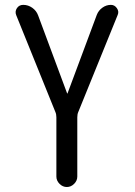

<svg xmlns="http://www.w3.org/2000/svg" viewBox="-20 -750 540 770"><path d="M202.1 -300.8 44.9 -689.5Q39.1 -704.1 47.9 -717.3Q56.6 -730.5 73.2 -730.5Q92.8 -730.5 109.4 -718.8Q126 -707 132.8 -688.5L249 -376Q249 -375 250 -375Q251 -375 251 -376L368.2 -690.4Q375 -708 390.6 -719.2Q406.2 -730.5 424.8 -730.5Q439.5 -730.5 448.7 -717.3Q458 -704.1 452.1 -690.4L293.9 -300.8Q290 -292 290 -279.3V-42Q290 -25.4 277.3 -12.7Q264.6 0 248 0Q231.4 0 218.8 -12.7Q206.1 -25.4 206.1 -42V-279.3Q206.1 -292 202.1 -300.8Z"/></svg>

Font: Rounded-X Mgen+ 1mn regular
Style: Regular
Weight: 400
Designer: [Source Han Sans]
Ryoko NISHIZUKA  (kana & ideographs); Paul D. Hunt (Latin, Greek & Cyrillic); Wenlong ZHANG  (bopomofo
Version: Version 1.059.20150602